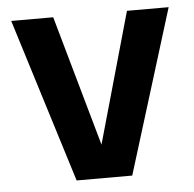

<svg xmlns="http://www.w3.org/2000/svg" viewBox="-44 -574 625 618"><g transform="rotate(-5 269.0 -265.0)"><path d="M179.2 0 14.2 -529.8H149.9L269 -107.9L388.2 -529.8H522.9L358.9 0Z"/></g></svg>

Font: Cooper Hewitt
Style: Semibold
Weight: 709
Designer: Village Type and Design LLC
Foundry: Cooper Hewitt Smithsonian Design Museum
Version: 1.000